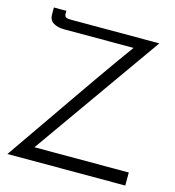

<svg xmlns="http://www.w3.org/2000/svg" viewBox="-111 -844 856 938"><g transform="rotate(15 317.0 -375.0)"><path d="M140 -714H589L131 -66H608V0H12Q37 -36 74 -89.5Q111 -143 154 -205Q197 -267 242.5 -333Q288 -399 331 -460.5Q374 -522 411 -574Q448 -626 473 -660H121Q89 -660 67.5 -673Q46 -686 46 -715V-750H109V-737Q109 -723 116 -718.5Q123 -714 140 -714Z"/></g></svg>

Font: Josefin Sans
Style: Regular
Weight: 400
Designer: Santiago Orozco
Foundry: Typemade
Version: Version 1.0